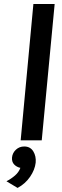

<svg xmlns="http://www.w3.org/2000/svg" viewBox="-20 -706 314 966"><path d="M84 0 148 -686H255L190 0ZM68.5 239.5 12.5 206Q36.5 193.5 55.5 177Q74.5 160.5 82.5 138.5Q63.5 134.5 51 121.2Q38.5 108 40.5 86Q43 63 60.2 47Q77.5 31 102 31Q132.5 31 147.5 55.5Q162.5 80 159.5 112.5Q155.5 148 131.5 183.2Q107.5 218.5 68.5 239.5Z"/></svg>

Font: Karla
Style: Bold Italic
Weight: 700
Italic angle: -8°
Designer: Jonathan Pinhorn
Version: Version 2.004;gftools[0.9.33]